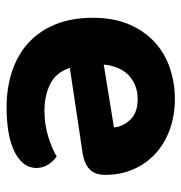

<svg xmlns="http://www.w3.org/2000/svg" viewBox="-4 -532 551 583"><g transform="rotate(90 271.5 -240.5)"><path d="M186 -177Q200 -135 235 -117.5Q270 -100 316 -100Q358 -100 395 -111.5Q432 -123 455 -137Q470 -127 480 -111Q490 -95 490 -76Q490 -53 476 -36Q462 -19 437.5 -7.5Q413 4 379.5 9.5Q346 15 306 15Q247 15 197 -1.5Q147 -18 111 -50.5Q75 -83 54.5 -132Q34 -181 34 -247Q34 -311 54.5 -358Q75 -405 109.5 -436Q144 -467 188.5 -481.5Q233 -496 280 -496Q331 -496 373.5 -480.5Q416 -465 446.5 -437Q477 -409 494 -370Q511 -331 511 -285Q511 -253 494 -237Q477 -221 446 -216ZM281 -383Q238 -383 209.5 -356.5Q181 -330 176 -280L367 -311Q365 -337 344 -360Q323 -383 281 -383Z"/></g></svg>

Font: Baloo Thambi 2
Style: Bold
Weight: 700
Designer: Aadarsh Rajan and Ek Type
Foundry: Ek Type
Version: Version 1.640;hotconv 1.0.111;makeotfexe 2.5.65597; ttfautoh